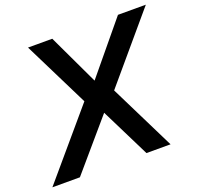

<svg xmlns="http://www.w3.org/2000/svg" viewBox="-169 -906 1084 1049"><g transform="rotate(-20 372.5 -381.5)"><path d="M122 0H-38L287 -382L98 -763H239L378 -469L621 -763H783L460 -382L649 0H509L367 -286Z"/></g></svg>

Font: Open Sauce One SemiBold Italic
Style: Regular
Weight: 600
Italic angle: -10°
Designer: Alfredo Marco Pradil
Foundry: Creative Sauce Fz LLC
Version: Version 1.477